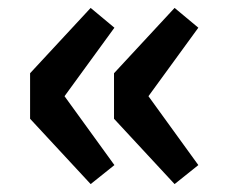

<svg xmlns="http://www.w3.org/2000/svg" viewBox="-20 -530 583 485"><path d="M209 -65 56 -230V-345L209 -510L269 -460L143 -287L269 -113ZM421 -65 268 -230V-345L421 -510L481 -460L355 -287L481 -113Z"/></svg>

Font: Noto Sans SC ExtraBold
Style: Regular
Weight: 800
Designer: Ryoko NISHIZUKA 西塚涼子 (kana, bopomofo & ideographs); Paul D. Hunt (Latin, Greek & Cyrillic); Sandoll Communications 산돌커뮤니
Foundry: Adobe
Version: Version 2.004-H2;hotconv 1.0.118;makeotfexe 2.5.65603